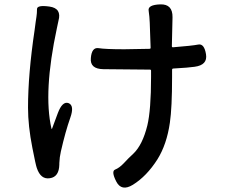

<svg xmlns="http://www.w3.org/2000/svg" viewBox="-20 -799 1040 877"><path d="M587 45Q535 77 511 30Q487 -17 506 -24.5Q525 -32 545 -53Q566 -76 589 -97Q631 -137 653 -226Q670 -297 670 -448V-476Q670 -481 665 -481L452 -483Q390 -484 395 -534Q399 -584 430.5 -579Q462 -574 548 -574L663 -576Q668 -576 668 -581L664 -695Q663 -723 659 -750Q654 -777 712 -779Q769 -781 768 -720L765 -588Q765 -583 770 -583Q858 -590 885.5 -595.5Q913 -601 921 -551Q929 -502 869 -494Q843 -490 772 -486Q766 -486 766 -480V-447Q766 -307 756 -239Q742 -140 699 -71Q650 6 587 45ZM208 15Q166 22 148 -32Q143 -46 128 -123Q108 -224 108 -307Q108 -460 138 -661Q142 -690 143 -699Q144 -707 146.5 -722.5Q149 -738 149 -757.5Q149 -777 206 -769Q263 -761 247 -704Q246 -699 240 -671Q177 -378 215 -212Q216 -207 218 -212L244 -282Q265 -338 293 -328Q321 -317 301 -261Q279 -199 258 -107Q252 -81 251 -54V-48Q250 9 208 15Z"/></svg>

Font: Resource Han Rounded CN Medium
Style: Regular
Weight: 500
Designer: Cyano Hao (round all glyphs); Ryoko NISHIZUKA 西塚涼子 (kana, bopomofo & ideographs); Paul D. Hunt (Latin, Greek & Cyrillic)
Foundry: Cyano Hao
Version: 0.990